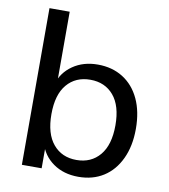

<svg xmlns="http://www.w3.org/2000/svg" viewBox="-81 -774 748 851"><g transform="rotate(10 293.5 -348.0)"><path d="M328 9Q262 9 215 -24Q168 -57 152 -113H162V0H73V-705H164V-377H153Q169 -431 216 -463.5Q263 -496 328 -496Q393 -496 441.5 -465.5Q490 -435 516.5 -378.5Q543 -322 543 -244Q543 -167 516 -109.5Q489 -52 441 -21.5Q393 9 328 9ZM307 -63Q373 -63 412 -109.5Q451 -156 451 -244Q451 -332 412 -378Q373 -424 307 -424Q241 -424 202 -378Q163 -332 163 -244Q163 -156 202 -109.5Q241 -63 307 -63Z"/></g></svg>

Font: Nunito Sans 12pt ExtraLight Medium
Style: Regular
Weight: 500
Version: Version 3.101;gftools[0.9.27]